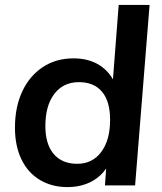

<svg xmlns="http://www.w3.org/2000/svg" viewBox="-20 -756 659 783"><path d="M255 7Q192 7 143 -22Q94 -51 67.5 -106Q41 -161 41 -235Q41 -319 70.5 -382.5Q100 -446 154 -482Q208 -518 280 -518Q342 -518 386 -490Q430 -462 451 -411L437 -385L464 -736H590L531 0H408L417 -128L428 -98Q415 -65 389 -41Q363 -17 329 -5Q295 7 255 7ZM295 -88Q357 -88 393 -136.5Q429 -185 429 -267Q429 -343 396 -382Q363 -421 302 -421Q238 -421 201.5 -373Q165 -325 165 -242Q165 -168 199 -128Q233 -88 295 -88Z"/></svg>

Font: Muli
Style: Bold Italic
Weight: 700
Italic angle: -4.541°
Designer: Vernon Adams
Foundry: Vernon Adams
Version: Version 2.100; ttfautohint (v1.8.1.43-b0c9)